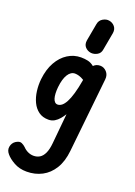

<svg xmlns="http://www.w3.org/2000/svg" viewBox="-252 -994 1086 1545"><g transform="rotate(20 291.0 -222.0)"><path d="M211 10Q161 10 126.8 -15.2Q92.5 -40.5 72.8 -82.2Q53 -124 46.5 -175Q40 -226 45.5 -277Q55 -363 89.5 -424.2Q124 -485.5 176 -518.2Q228 -551 289 -551Q320 -551 347.8 -544.8Q375.5 -538.5 400.5 -518L402 -519.5Q413 -530.5 427 -535.8Q441 -541 456.5 -541Q488 -541 511.5 -515.8Q535 -490.5 531 -451.5L464 186Q454.5 278 416.5 339.8Q378.5 401.5 319.8 432.2Q261 463 189 463Q127.5 463 80.2 436.5Q33 410 9.5 381Q-15 353 -8.8 320.5Q-2.5 288 23.5 270.5Q54 251 74.2 260.2Q94.5 269.5 107 282Q126.5 302.5 150 313.2Q173.5 324 198 324Q227.5 324 250.8 309.8Q274 295.5 289.2 262.8Q304.5 230 309.5 175.5L334 -81Q320.5 -59 302.8 -38Q285 -17 262.5 -3.5Q240 10 211 10ZM195.5 -262.5Q192.5 -233 193.8 -208.5Q195 -184 200.5 -166.2Q206 -148.5 215.8 -139Q225.5 -129.5 239.5 -129.5Q257.5 -129.5 274.8 -143Q292 -156.5 308 -186.2Q324 -216 338.2 -264.8Q352.5 -313.5 364.5 -383.5L365 -386.5Q341.5 -401 322.2 -406.5Q303 -412 287.5 -412Q251.5 -412 227.2 -373.2Q203 -334.5 195.5 -262.5ZM350 -612Q319.5 -616 299.5 -637.8Q279.5 -659.5 285 -695.5L312 -844Q317.5 -878 345.8 -894.5Q374 -911 400.5 -906Q429 -901.5 448 -879Q467 -856.5 461.5 -821.5L434.5 -673Q430 -639.5 403.8 -624.5Q377.5 -609.5 350 -612Z"/></g></svg>

Font: Edu SA Hand
Style: Bold
Weight: 700
Designer: Tina and Corey Anderson, Eben Sorkin, Mirko Velimirovic
Foundry: Google for Education
Version: Version 2.000